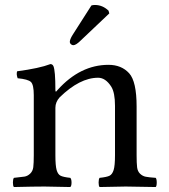

<svg xmlns="http://www.w3.org/2000/svg" viewBox="-20 -751 680 773"><path d="M348 -729Q354 -731 362 -731Q393 -731 417 -708L420 -697L305 -588Q286 -569 275 -569Q270 -569 265.5 -573Q261 -577 261 -582Q261 -592 272 -610ZM212 -389Q303 -490 417 -490Q469 -490 500 -456Q530 -423 530 -322V-126Q530 -94 532 -77.5Q534 -61 544 -51.5Q554 -42 566.5 -39.5Q579 -37 607 -35Q611 -30 611 -16Q611 -2 607 2Q521 0 486 0Q465 0 381 2Q377 -2 377 -16Q377 -30 381 -35Q410 -38 421 -43.5Q432 -49 437.5 -66.5Q443 -84 443 -126V-325Q443 -378 428 -402Q405 -438 375 -438Q301 -438 220 -359Q203 -340 203 -317V-126Q203 -84 208 -66.5Q213 -49 224 -43.5Q235 -38 263 -35Q268 -30 268 -16Q268 -2 263 2Q179 0 159 0Q118 0 36 2Q32 -2 32 -16Q32 -30 36 -35Q66 -38 78.5 -40Q91 -42 101.5 -52Q112 -62 114 -78Q116 -94 116 -126V-368Q116 -410 104.5 -421Q93 -432 51 -436Q45 -453 49 -464Q139 -476 183 -493Q191 -493 195 -485Q203 -467 203 -389Q203 -376 211 -388Q212 -389 212 -389Z"/></svg>

Font: Linux Libertine Mono O
Style: Mono
Weight: 400
Designer: Philipp H. Poll
Foundry: Philipp H. Poll
Version: Version 5.1.7